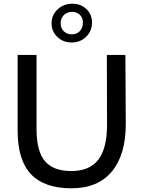

<svg xmlns="http://www.w3.org/2000/svg" viewBox="-20 -1006 772 1035"><path d="M556 -710H656L658 -337Q658 -172 583 -81.5Q508 9 365 9Q219 9 147 -67Q75 -143 75 -302V-710H177V-309Q177 -190 222.5 -137Q268 -84 364 -84Q464 -84 511 -146.5Q558 -209 557 -340ZM366 -777Q320 -777 289 -807Q258 -837 258 -880Q258 -925 290.5 -955.5Q323 -986 370 -986Q416 -986 446 -957Q476 -928 476 -884Q476 -839 444.5 -808Q413 -777 366 -777ZM367 -821Q394 -821 410.5 -838.5Q427 -856 427 -884Q427 -910 410.5 -926Q394 -942 369 -942Q341 -942 324 -924.5Q307 -907 307 -880Q307 -854 324 -837.5Q341 -821 367 -821Z"/></svg>

Font: Livvic Medium
Style: Regular
Weight: 500
Designer: Jacques Le Bailly, Baron von Fonthausen
Version: Version 1.001; ttfautohint (v1.8.2)